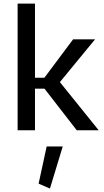

<svg xmlns="http://www.w3.org/2000/svg" viewBox="-20 -736 588 1085"><path d="M198.2 301.8 262.2 329.6 334.5 91.8H243.7ZM231 -296.9H177.7V-715.8H79.6V0H177.7V-234.9H231.4L413.6 0H537.6L318.4 -272L517.1 -513.7H393.1Z"/></svg>

Font: Estedad Medium
Style: Regular
Weight: 500
Designer: Amin Abedi
Version: Version 7.3